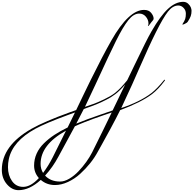

<svg xmlns="http://www.w3.org/2000/svg" viewBox="-820 -1124 2110 2095"><path d="M12 225Q72 200 136 176.5Q200 153 293 121Q386 89 409 81Q456 -18 546 -203Q493 -139 440 -98Q418 -81 392.5 -65Q367 -49 336.5 -34Q306 -19 285 -8.5Q264 2 228 16Q192 30 180 34.5Q168 39 131 52L94 66Q85 85 12 225ZM-328 792Q-268 857 -164 857Q-117 857 -63.5 825.5Q-10 794 36.5 745Q83 696 121 643Q159 590 185 539Q319 270 399 103Q378 110 308.5 134Q239 158 200.5 172Q162 186 103 209Q44 232 -3 254L-183 586Q-244 700 -328 792ZM-100 302Q-377 455 -377 664Q-377 719 -350 763Q-293 687 -246 595Q-173 449 -100 302ZM-733 700Q-733 789 -688.5 852Q-644 915 -567 915Q-485 915 -396 819Q-448 760 -448 683Q-448 614 -420.5 552.5Q-393 491 -341 440Q-289 389 -226 347.5Q-163 306 -82 267Q-46 195 -2 103Q-27 112 -79 131Q-322 220 -432 280Q-683 417 -724 613Q-733 655 -733 700ZM840 -98Q723 -9 491 78Q447 167 386 280Q325 393 286 462L248 530Q214 594 164.5 656Q115 718 54.5 773Q-6 828 -78.5 861.5Q-151 895 -220 895Q-310 895 -375 839Q-499 951 -617 951Q-689 951 -744.5 886.5Q-800 822 -800 729Q-800 466 -476 281Q-337 202 -57 101Q8 78 11 77Q27 43 81.5 -70Q136 -183 168 -248Q299 -513 395 -682Q585 -1016 752 -1016Q804 -1016 830 -983Q856 -950 856 -923Q856 -919 855.5 -916Q855 -913 854 -911Q853 -909 850.5 -905.5Q848 -902 846.5 -900Q845 -898 841 -893Q837 -888 834 -885Q827 -876 818 -863.5Q809 -851 804.5 -846Q800 -841 797 -841Q794 -841 794 -844L797 -850Q800 -856 800 -867Q800 -908 771.5 -942Q743 -976 699 -976Q638 -976 580 -903.5Q522 -831 445 -676Q384 -554 221 -200Q153 -52 107 42Q173 20 208.5 7Q244 -6 315 -39.5Q386 -73 432 -108Q494 -156 568 -248Q582 -277 650.5 -419Q719 -561 760.5 -644.5Q802 -728 832 -780Q930 -951 1013 -1027.5Q1096 -1104 1179 -1104Q1211 -1104 1233 -1083.5Q1255 -1063 1262.5 -1042.5Q1270 -1022 1270 -1007Q1270 -973 1261 -948Q1252 -923 1230 -889Q1221 -874 1193 -862Q1180 -856 1173 -856Q1170 -856 1170 -858Q1170 -860 1171 -861Q1193 -894 1200.5 -917Q1208 -940 1208 -975Q1208 -1012 1183 -1038Q1158 -1064 1126 -1064Q1065 -1064 1012.5 -997Q960 -930 882 -774Q841 -692 798.5 -599.5Q756 -507 700 -379Q644 -251 621 -200Q523 14 503 55Q707 -13 832 -108Q894 -156 968 -248Q972 -254 976 -254Q980 -254 980 -250Q980 -248 978 -244Q910 -152 840 -98Z"/></svg>

Font: Miama Nueva
Style: Medium
Weight: 400
Italic angle: -28°
Version: Version 1.0